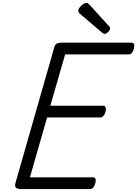

<svg xmlns="http://www.w3.org/2000/svg" viewBox="-20 -1289 936 1309"><path d="M124 0Q100 0 89.5 -9Q79 -18 85 -40L351 -970Q355 -984 366 -991Q377 -998 398 -998H878Q889 -998 893.5 -988.5Q898 -979 893 -958Q888 -938 878.5 -928Q869 -918 858 -918H424L323 -568H684Q695 -568 699.5 -558Q704 -548 700 -528Q694 -508 684.5 -498Q675 -488 664 -488H301L184 -80H614Q626 -80 630.5 -70.5Q635 -61 630 -40Q625 -21 615.5 -10.5Q606 0 595 0ZM693 -1058Q689 -1058 684 -1061Q679 -1064 674 -1068L529 -1192Q519 -1200 516.5 -1205Q514 -1210 514 -1217Q514 -1228 524 -1240Q534 -1252 546.5 -1260.5Q559 -1269 569 -1269Q575 -1269 579.5 -1266Q584 -1263 589 -1258L722 -1112Q728 -1106 729.5 -1102Q731 -1098 731 -1095Q731 -1085 717.5 -1071.5Q704 -1058 693 -1058Z"/></svg>

Font: Playwrite AU NSW
Style: Regular
Weight: 400
Designer: Veronika Burian, José Scaglione
Foundry: TypeTogether
Version: Version 1.002